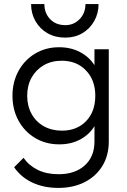

<svg xmlns="http://www.w3.org/2000/svg" viewBox="-20 -711 622 939"><path d="M270 -5Q204 -5 152 -36Q100 -67 70.5 -121Q41 -175 41 -243Q41 -310 70.5 -364Q100 -418 152 -449Q204 -480 269 -480Q326 -480 371 -456.5Q416 -433 442 -392V-470H512V-19Q512 49 481 100Q450 151 394.5 179.5Q339 208 265 208Q194 208 138.5 182Q83 156 49 107L95 61Q122 99 165 120Q208 141 267 141Q347 141 394.5 98Q442 55 442 -19V-94Q416 -52 371.5 -28.5Q327 -5 270 -5ZM283 -72Q356 -72 401 -118.5Q446 -165 446 -243Q446 -319 400.5 -366.5Q355 -414 282 -414Q232 -414 194 -392Q156 -370 134.5 -331.5Q113 -293 113 -243Q113 -193 134.5 -154Q156 -115 194.5 -93.5Q233 -72 283 -72ZM462 -691Q462 -645 440.5 -607.5Q419 -570 382.5 -548.5Q346 -527 299 -527Q250 -527 212.5 -548.5Q175 -570 153.5 -607.5Q132 -645 132 -691H197Q197 -647 225 -617.5Q253 -588 300 -588Q341 -588 369.5 -617.5Q398 -647 398 -691Z"/></svg>

Font: Outfit Light
Style: Regular
Weight: 300
Designer: Rodrigo Fuenzalida
Foundry: fragTYPE
Version: Version 1.100; ttfautohint (v1.8.4.7-5d5b)